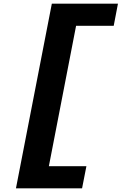

<svg xmlns="http://www.w3.org/2000/svg" viewBox="-20 -821 660 1041"><path d="M66.5 200H425L448.5 80H245L392.5 -681H596.5L619.5 -801H261Z"/></svg>

Font: Monaspace Neon ExtraBold
Style: Italic
Weight: 800
Italic angle: -11°
Designer: Riley Cran & the Lettermatic Team
Foundry: Lettermatic
Version: Version 1.200 (Monaspace Neon)